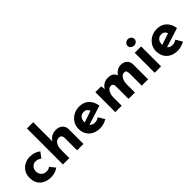

<svg xmlns="http://www.w3.org/2000/svg" viewBox="176 -1876 2975 2975"><g transform="rotate(-45 1663.0 -388.5)"><path d="M443 -39Q414 -16 370.5 -2Q327 12 285 12Q173 12 105.5 -49Q38 -110 38 -219Q38 -292 71 -343.5Q104 -395 157.5 -422Q211 -449 270 -449Q329 -449 372.5 -433Q416 -417 447 -391L379 -301Q365 -312 340.5 -323.5Q316 -335 283 -335Q240 -335 209 -302.5Q178 -270 178 -219Q178 -170 210.5 -136Q243 -102 297 -102Q343 -102 373 -127Z M551 0V-789H688V-368Q711 -408 753 -433Q795 -458 855 -458Q917 -458 958.5 -421.5Q1000 -385 1001 -327V0H861V-275Q860 -304 845.5 -321.5Q831 -339 797 -339Q748 -339 719.5 -293.5Q691 -248 691 -178V0Z M1360 12Q1280 12 1224.5 -18Q1169 -48 1140 -101Q1111 -154 1111 -223Q1111 -289 1145 -342Q1179 -395 1236 -426.5Q1293 -458 1363 -458Q1457 -458 1517.5 -403.5Q1578 -349 1596 -246L1276 -144Q1308 -107 1363 -107Q1386 -107 1407.5 -115Q1429 -123 1450 -136L1512 -32Q1477 -12 1436.5 0Q1396 12 1360 12ZM1249 -231Q1249 -226 1249 -222L1441 -287Q1432 -312 1412 -330.5Q1392 -349 1352 -349Q1305 -349 1277 -317Q1249 -285 1249 -231Z M1825 -437 1835 -368Q1860 -411 1899.5 -435Q1939 -459 1993 -459Q2046 -459 2081.5 -437.5Q2117 -416 2128 -373Q2155 -412 2193.5 -435.5Q2232 -459 2274 -459Q2339 -459 2377.5 -422.5Q2416 -386 2417 -328V0H2278V-270Q2277 -299 2269 -317.5Q2261 -336 2232 -338Q2198 -338 2174.5 -314.5Q2151 -291 2139.5 -254.5Q2128 -218 2128 -179V0H1988V-270Q1987 -299 1977.5 -317.5Q1968 -336 1939 -338Q1906 -338 1883.5 -314.5Q1861 -291 1849.5 -255Q1838 -219 1838 -181V0H1698V-437Z M2561 -437H2701V0H2561ZM2558 -592Q2558 -623 2582.5 -643Q2607 -663 2635 -663Q2663 -663 2686.5 -643Q2710 -623 2710 -592Q2710 -561 2686.5 -541.5Q2663 -522 2635 -522Q2607 -522 2582.5 -541.5Q2558 -561 2558 -592Z M3060 12Q2980 12 2924.5 -18Q2869 -48 2840 -101Q2811 -154 2811 -223Q2811 -289 2845 -342Q2879 -395 2936 -426.5Q2993 -458 3063 -458Q3157 -458 3217.5 -403.5Q3278 -349 3296 -246L2976 -144Q3008 -107 3063 -107Q3086 -107 3107.5 -115Q3129 -123 3150 -136L3212 -32Q3177 -12 3136.5 0Q3096 12 3060 12ZM2949 -231Q2949 -226 2949 -222L3141 -287Q3132 -312 3112 -330.5Q3092 -349 3052 -349Q3005 -349 2977 -317Q2949 -285 2949 -231Z"/></g></svg>

Font: Synthetic
Style: Bold
Weight: 700
Designer: Santiago Orozco
Foundry: Typemade
Version: Version 2.000; ttfautohint (v1.8.4.7-5d5b)